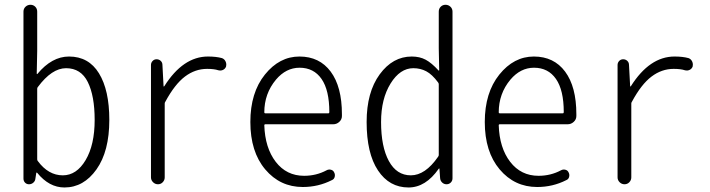

<svg xmlns="http://www.w3.org/2000/svg" viewBox="-20 -786 3030 819"><path d="M254.9 13.7Q189.5 13.7 138.7 -48.8Q137.7 -49.8 136.2 -49.8Q134.8 -49.8 134.8 -48.8L130.9 -23.4Q129.9 -13.7 122.1 -6.8Q114.3 0 103.5 0Q93.8 0 86.9 -6.8Q80.1 -13.7 80.1 -24.4V-736.3Q80.1 -749 88.9 -757.3Q97.7 -765.6 109.9 -765.6Q122.1 -765.6 130.4 -757.3Q138.7 -749 138.7 -736.3V-568.4L136.7 -471.7Q136.7 -470.7 137.7 -470.2Q138.7 -469.7 139.6 -470.7Q201.2 -544.9 274.4 -544.9Q358.4 -544.9 402.3 -473.1Q446.3 -401.4 446.3 -274.4Q446.3 -140.6 391.6 -63.5Q336.9 13.7 254.9 13.7ZM248 -38.1Q306.6 -38.1 345.2 -103Q383.8 -168 383.8 -274.4Q383.8 -377 354.5 -436Q325.2 -495.1 261.7 -495.1Q201.2 -495.1 141.6 -415Q138.7 -412.1 138.7 -407.2V-106.4Q138.7 -101.6 141.6 -98.6Q186.5 -38.1 248 -38.1Z M624 -29.3V-508.8Q624 -518.6 630.9 -525.9Q637.7 -533.2 647.9 -533.2Q658.2 -533.2 665.5 -526.4Q672.9 -519.5 672.9 -508.8L677.7 -418Q677.7 -417 678.7 -417Q679.7 -417 680.7 -418Q760.7 -544.9 867.2 -544.9Q902.3 -544.9 926.8 -538.1Q937.5 -534.2 942.4 -523.4Q945.3 -517.6 945.3 -510.7Q945.3 -506.8 944.3 -502Q940.4 -492.2 931.2 -487.8Q921.9 -483.4 911.1 -486.3Q893.6 -492.2 863.3 -492.2Q812.5 -492.2 769 -459.5Q725.6 -426.8 685.5 -352.5Q682.6 -348.6 682.6 -344.7V-29.3Q682.6 -17.6 674.3 -8.8Q666 0 653.8 0Q641.6 0 632.8 -8.8Q624 -17.6 624 -29.3Z M1271.5 11.7Q1174.8 11.7 1111.3 -63.5Q1047.9 -138.7 1047.9 -265.6Q1047.9 -390.6 1109.9 -467.8Q1171.9 -544.9 1257.3 -544.9Q1342.8 -544.9 1390.6 -480.5Q1438.5 -416 1438.5 -298.8Q1438.5 -293 1438.5 -291Q1438.5 -276.4 1427.2 -266.1Q1416 -255.9 1401.4 -255.9H1111.3Q1107.4 -255.9 1107.4 -252Q1110.4 -155.3 1156.2 -95.7Q1202.1 -36.1 1277.3 -36.1Q1329.1 -36.1 1373 -59.6Q1381.8 -64.5 1391.6 -62Q1401.4 -59.6 1405.3 -50.8Q1410.2 -42 1407.7 -31.7Q1405.3 -21.5 1395.5 -17.6Q1337.9 11.7 1271.5 11.7ZM1107.4 -306.6Q1107.4 -302.7 1111.3 -302.7H1380.9Q1384.8 -302.7 1384.8 -307.6Q1384.8 -401.4 1351.6 -449.2Q1318.4 -497.1 1257.8 -497.1Q1200.2 -497.1 1157.2 -446.3Q1107.4 -386.7 1107.4 -306.6Z M1722.7 13.7Q1640.6 13.7 1592.3 -59.1Q1543.9 -131.8 1543.9 -265.6Q1543.9 -392.6 1599.6 -468.8Q1655.3 -544.9 1736.3 -544.9Q1770.5 -544.9 1795.9 -531.2Q1821.3 -517.6 1850.6 -485.4Q1850.6 -484.4 1852.1 -484.9Q1853.5 -485.4 1853.5 -486.3L1851.6 -580.1V-736.3Q1851.6 -749 1859.9 -757.3Q1868.2 -765.6 1880.4 -765.6Q1892.6 -765.6 1901.4 -757.3Q1910.2 -749 1910.2 -736.3V-25.4Q1910.2 -14.6 1902.8 -7.3Q1895.5 0 1884.8 0Q1874 0 1866.2 -7.3Q1858.4 -14.6 1857.4 -25.4L1854.5 -66.4Q1854.5 -67.4 1853.5 -67.4Q1852.5 -67.4 1851.6 -66.4Q1795.9 13.7 1722.7 13.7ZM1732.4 -38.1Q1793.9 -38.1 1848.6 -117.2Q1851.6 -121.1 1851.6 -125V-426.8Q1851.6 -430.7 1848.6 -434.6Q1823.2 -468.8 1798.3 -481.9Q1773.4 -495.1 1743.2 -495.1Q1686.5 -495.1 1646 -429.7Q1605.5 -364.3 1605.5 -265.6Q1605.5 -160.2 1638.7 -99.1Q1671.9 -38.1 1732.4 -38.1Z M2271.5 11.7Q2174.8 11.7 2111.3 -63.5Q2047.9 -138.7 2047.9 -265.6Q2047.9 -390.6 2109.9 -467.8Q2171.9 -544.9 2257.3 -544.9Q2342.8 -544.9 2390.6 -480.5Q2438.5 -416 2438.5 -298.8Q2438.5 -293 2438.5 -291Q2438.5 -276.4 2427.2 -266.1Q2416 -255.9 2401.4 -255.9H2111.3Q2107.4 -255.9 2107.4 -252Q2110.4 -155.3 2156.2 -95.7Q2202.1 -36.1 2277.3 -36.1Q2329.1 -36.1 2373 -59.6Q2381.8 -64.5 2391.6 -62Q2401.4 -59.6 2405.3 -50.8Q2410.2 -42 2407.7 -31.7Q2405.3 -21.5 2395.5 -17.6Q2337.9 11.7 2271.5 11.7ZM2107.4 -306.6Q2107.4 -302.7 2111.3 -302.7H2380.9Q2384.8 -302.7 2384.8 -307.6Q2384.8 -401.4 2351.6 -449.2Q2318.4 -497.1 2257.8 -497.1Q2200.2 -497.1 2157.2 -446.3Q2107.4 -386.7 2107.4 -306.6Z M2614.3 -29.3V-508.8Q2614.3 -518.6 2621.1 -525.9Q2627.9 -533.2 2638.2 -533.2Q2648.4 -533.2 2655.8 -526.4Q2663.1 -519.5 2663.1 -508.8L2668 -418Q2668 -417 2668.9 -417Q2669.9 -417 2670.9 -418Q2751 -544.9 2857.4 -544.9Q2892.6 -544.9 2917 -538.1Q2927.7 -534.2 2932.6 -523.4Q2935.5 -517.6 2935.5 -510.7Q2935.5 -506.8 2934.6 -502Q2930.7 -492.2 2921.4 -487.8Q2912.1 -483.4 2901.4 -486.3Q2883.8 -492.2 2853.5 -492.2Q2802.7 -492.2 2759.3 -459.5Q2715.8 -426.8 2675.8 -352.5Q2672.9 -348.6 2672.9 -344.7V-29.3Q2672.9 -17.6 2664.6 -8.8Q2656.2 0 2644 0Q2631.8 0 2623 -8.8Q2614.3 -17.6 2614.3 -29.3Z"/></svg>

Font: Gen Jyuu Gothic L Monospace Light
Style: Regular
Weight: 300
Designer: [Source Han Sans]
Ryoko NISHIZUKA  (kana & ideographs); Paul D. Hunt (Latin, Greek & Cyrillic); Wenlong ZHANG  (bopomofo
Version: Version 1.002.20150607